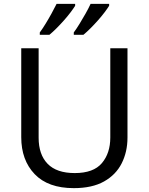

<svg xmlns="http://www.w3.org/2000/svg" viewBox="-20 -964 771 994"><path d="M362 10Q229 10 159.5 -62.5Q90 -135 90 -254V-714H180V-251Q180 -164 226.5 -116Q273 -68 367 -68Q464 -68 507.5 -119.5Q551 -171 551 -252V-714H640V-252Q640 -178 610 -118.5Q580 -59 518.5 -24.5Q457 10 362 10ZM545 -934Q537 -921 522 -901Q507 -881 487.5 -859Q468 -837 448.5 -817.5Q429 -798 412 -784H362V-796Q376 -815 392 -841Q408 -867 423.5 -894.5Q439 -922 449 -944H545ZM369 -934Q361 -921 346 -901Q331 -881 311.5 -859Q292 -837 272.5 -817.5Q253 -798 236 -784H186V-796Q200 -815 216 -841Q232 -867 247 -894.5Q262 -922 273 -944H369Z"/></svg>

Font: Noto Sans Symbols
Style: Regular
Weight: 400
Designer: Monotype Design Team
Foundry: Monotype Imaging Inc.
Version: Version 2.002